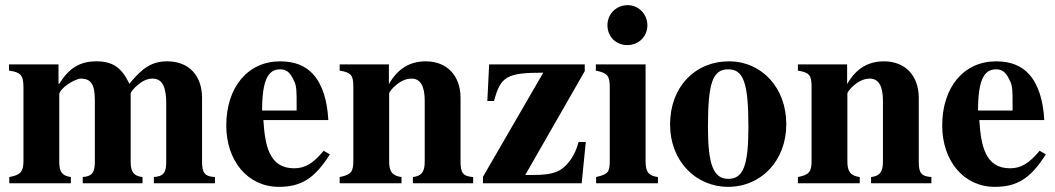

<svg xmlns="http://www.w3.org/2000/svg" viewBox="-20 -711 4095 745"><path d="M814 0V-24C775 -26 764 -40 764 -83V-331C764 -420 711 -473 629 -473C572 -473 534 -450 482 -386C452 -449 417 -473 354 -473C290 -473 248 -447 210 -386H207V-461H15V-437C59 -431 71 -420 71 -373V-86C71 -45 60 -32 16 -24V0H255V-24C220 -29 210 -45 210 -83V-344C210 -368 271 -406 294 -406C333 -406 348 -383 348 -323V-83C348 -42 338 -27 301 -24V0H533V-24C498 -28 487 -45 487 -83V-348C487 -353 501 -371 514 -381C535 -399 554 -406 572 -406C610 -406 625 -373 625 -311V-83C625 -41 615 -27 577 -24V0Z M1236 -126C1195 -77 1164 -58 1121 -58C1023 -58 1008 -150 1002 -245H1254C1250 -319 1232 -382 1195 -423C1166 -455 1125 -473 1067 -473C942 -473 858 -373 858 -224C858 -87 941 14 1062 14C1147 14 1200 -17 1260 -112ZM1131 -282H997C997 -402 1021 -442 1067 -442C1096 -442 1108 -425 1122 -395C1131 -376 1131 -355 1131 -303Z M1816 0V-24C1777 -27 1767 -39 1767 -84V-331C1767 -418 1714 -473 1632 -473C1572 -473 1524 -446 1490 -386H1489V-461H1298V-437C1342 -430 1351 -419 1351 -376V-87C1351 -45 1343 -33 1298 -24V0H1538V-24C1501 -29 1490 -47 1490 -84V-348C1490 -352 1497 -362 1507 -372C1529 -394 1553 -406 1577 -406C1611 -406 1628 -377 1628 -321V-84C1628 -44 1616 -28 1582 -24V0Z M2253 -160H2225C2216 -128 2208 -112 2194 -91C2161 -45 2128 -32 2047 -32H2018L2249 -435V-461H1878L1871 -319H1897C1922 -414 1946 -429 2088 -429L1854 -25V0H2237Z M2492 -613C2492 -656 2458 -691 2416 -691C2371 -691 2337 -657 2337 -613C2337 -569 2370 -536 2414 -536C2458 -536 2492 -569 2492 -613ZM2533 0V-24C2498 -29 2485 -42 2485 -85V-461H2292V-437C2336 -428 2346 -418 2346 -373V-88C2346 -42 2339 -35 2293 -24V0Z M3031 -229C3031 -371 2935 -473 2809 -473C2677 -473 2580 -374 2580 -228C2580 -86 2680 14 2805 14C2934 14 3031 -88 3031 -229ZM2884 -218C2884 -69 2864 -17 2806 -17C2748 -17 2727 -73 2727 -218C2727 -389 2745 -442 2806 -442C2865 -442 2884 -389 2884 -218Z M3594 0V-24C3555 -27 3545 -39 3545 -84V-331C3545 -418 3492 -473 3410 -473C3350 -473 3302 -446 3268 -386H3267V-461H3076V-437C3120 -430 3129 -419 3129 -376V-87C3129 -45 3121 -33 3076 -24V0H3316V-24C3279 -29 3268 -47 3268 -84V-348C3268 -352 3275 -362 3285 -372C3307 -394 3331 -406 3355 -406C3389 -406 3406 -377 3406 -321V-84C3406 -44 3394 -28 3360 -24V0Z M4014 -126C3973 -77 3942 -58 3899 -58C3801 -58 3786 -150 3780 -245H4032C4028 -319 4010 -382 3973 -423C3944 -455 3903 -473 3845 -473C3720 -473 3636 -373 3636 -224C3636 -87 3719 14 3840 14C3925 14 3978 -17 4038 -112ZM3909 -282H3775C3775 -402 3799 -442 3845 -442C3874 -442 3886 -425 3900 -395C3909 -376 3909 -355 3909 -303Z"/></svg>

Font: XITS Math
Style: Bold
Weight: 700
Designer: MicroPress Inc., with final additions and corrections provided by Coen Hoffman, Elsevier (retired)
Version: Version 1.105